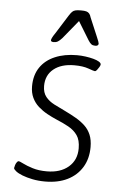

<svg xmlns="http://www.w3.org/2000/svg" viewBox="-53 -756 518 803"><g transform="rotate(5 206.5 -355.0)"><path d="M167 8Q138 8 113.5 3Q89 -2 71 -9Q53 -16 43 -24Q33 -32 33 -37Q34 -43 36 -49.5Q38 -56 42 -61.5Q46 -67 49 -67Q54 -67 69.5 -59Q85 -51 110.5 -43Q136 -35 170 -35Q227 -35 261 -64Q295 -93 295 -142Q295 -177 281 -197Q267 -217 243.5 -230Q220 -243 193 -254Q172 -263 152 -274Q132 -285 115 -300Q98 -315 88 -336Q78 -357 78 -384Q78 -431 100 -463.5Q122 -496 162 -513Q202 -530 254 -530Q272 -530 290 -527.5Q308 -525 323 -521Q338 -517 347 -511.5Q356 -506 356 -500Q356 -496 351.5 -488.5Q347 -481 342.5 -475.5Q338 -470 334 -470Q330 -470 306.5 -478.5Q283 -487 247 -487Q192 -487 160 -461Q128 -435 128 -390Q128 -362 142 -344.5Q156 -327 179 -315.5Q202 -304 225 -293Q250 -281 271.5 -268.5Q293 -256 309.5 -240.5Q326 -225 335 -203.5Q344 -182 344 -152Q344 -103 322 -67Q300 -31 260.5 -11.5Q221 8 167 8ZM152 -576Q147 -576 143.5 -577.5Q140 -579 140 -583Q140 -586 143.5 -593.5Q147 -601 156 -614L205 -692Q212 -703 217.5 -708.5Q223 -714 231 -716Q239 -718 254 -718Q269 -718 276.5 -716Q284 -714 289 -708.5Q294 -703 297 -692L330 -614Q335 -603 337.5 -595.5Q340 -588 340 -586Q340 -581 336.5 -578.5Q333 -576 326 -576Q316 -576 310 -580.5Q304 -585 297 -596L250 -673L187 -596Q177 -585 169.5 -580.5Q162 -576 152 -576Z"/></g></svg>

Font: Asap ExtraLight
Style: Italic
Weight: 250
Italic angle: -6°
Version: Version 3.001